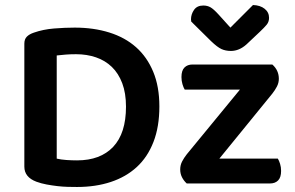

<svg xmlns="http://www.w3.org/2000/svg" viewBox="-20 -731 1174 765"><path d="M482 -306Q482 -360 467 -399.5Q452 -439 425.5 -464.5Q399 -490 362.5 -502.5Q326 -515 283 -515Q260 -515 241.5 -513.5Q223 -512 206 -510V-99Q223 -95 244.5 -93.5Q266 -92 287 -92Q380 -92 431 -146Q482 -200 482 -306ZM615 -307Q615 -226 591.5 -165.5Q568 -105 525 -65.5Q482 -26 421.5 -6Q361 14 287 14Q270 14 250 13.5Q230 13 208.5 10.5Q187 8 165.5 4Q144 0 125 -7Q77 -25 77 -67V-557Q77 -575 87 -585Q97 -595 115 -601Q152 -614 195.5 -617.5Q239 -621 278 -621Q353 -621 415.5 -601.5Q478 -582 522 -543Q566 -504 590.5 -445Q615 -386 615 -307ZM724 0Q712 -11 705 -25Q698 -39 698 -56Q698 -73 705.5 -87.5Q713 -102 724 -116L936 -374H716Q711 -382 707 -395.5Q703 -409 703 -424Q703 -450 715 -462Q727 -474 747 -474H1065Q1091 -451 1091 -417Q1091 -401 1083.5 -386.5Q1076 -372 1065 -358L854 -99H1087Q1092 -91 1096 -78Q1100 -65 1100 -50Q1100 -24 1088 -12Q1076 0 1056 0ZM898 -621 988 -711Q1017 -710 1034.5 -696Q1052 -682 1052 -660Q1052 -644 1042.5 -632.5Q1033 -621 1015 -604L962 -554Q933 -528 900 -528Q879 -528 862.5 -535.5Q846 -543 821 -567L742 -645Q741 -649 741 -654Q741 -674 753 -691.5Q765 -709 790 -709Q806 -709 818.5 -702Q831 -695 851 -673Z"/></svg>

Font: Baloo Da 2 SemiBold
Style: Regular
Weight: 600
Designer: Noopur Datye, Sulekha Rajkumar and Ek Type
Foundry: Ek Type
Version: Version 1.640;hotconv 1.0.111;makeotfexe 2.5.65597; ttfautoh